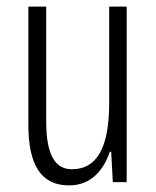

<svg xmlns="http://www.w3.org/2000/svg" viewBox="-20 -552 472 582"><path d="M364 -532H311V-240C311 -103 273 -39 198 -39C146 -39 120 -84 120 -185V-532H66V-173C66 -56 102 10 189 10C257 10 294 -37 313 -92H317L322 0H364Z"/></svg>

Font: Noto Sans Thai Looped ExtraCondensed Light
Style: Regular
Weight: 300
Width: 2
Designer: Sasikarn Vongin, Ben Mitchell
Foundry: The Fontpad Ltd
Version: Version 1.001